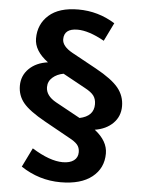

<svg xmlns="http://www.w3.org/2000/svg" viewBox="-58 -724 712 962"><g transform="rotate(5 297.5 -243.0)"><path d="M557 -214Q557 -163 522.5 -128.5Q488 -94 431 -85Q497 -34 497 29Q497 103 441 147.5Q385 192 283 192Q175 192 83 131L130 35Q220 91 285 91Q321 91 341 76Q361 61 361 34Q361 11 348 -4Q335 -19 304 -35L180 -104Q99 -149 68.5 -186Q38 -223 38 -272Q38 -323 73.5 -358Q109 -393 168 -401Q98 -453 98 -515Q98 -587 149 -632.5Q200 -678 297 -678Q397 -678 482 -625L437 -533Q358 -577 302 -577Q234 -577 234 -523Q234 -488 286 -459L410 -391Q492 -346 524.5 -306Q557 -266 557 -214ZM421 -212Q421 -238 408.5 -255Q396 -272 364 -289L251 -351Q218 -345 196 -325.5Q174 -306 174 -277Q174 -234 226 -205L350 -137Q421 -152 421 -212Z"/></g></svg>

Font: Gantari
Style: Bold
Weight: 700
Designer: Anugrah Pasau
Foundry: Lafontype
Version: Version 1.000